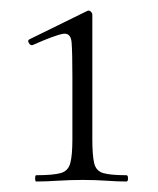

<svg xmlns="http://www.w3.org/2000/svg" viewBox="-20 -748 302 366"><path d="M49 -402Q47 -402 47 -408Q47 -414 49 -414Q81 -414 95.5 -418Q110 -422 114 -437Q118 -452 118 -483V-601Q118 -648 116.5 -667Q115 -686 100 -683.5Q85 -681 42 -662Q38 -661 35 -666Q32 -671 36 -673L146 -727Q150 -729 153 -726Q156 -723 156 -720V-483Q156 -452 159.5 -437Q163 -422 177 -418Q191 -414 221 -414Q224 -414 224 -408Q224 -402 221 -402Q204 -402 183 -403.5Q162 -405 138 -405Q113 -405 90 -403.5Q67 -402 49 -402Z"/></svg>

Font: Cormorant Infant Light Light
Style: Regular
Weight: 300
Version: Version 4.001